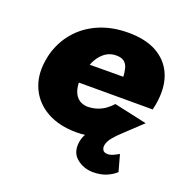

<svg xmlns="http://www.w3.org/2000/svg" viewBox="-114 -575 801 827"><g transform="rotate(20 286.5 -161.5)"><path d="M130 -195H548Q551 -207 553 -218.5Q555 -230 556 -238Q565 -308 542.5 -360Q520 -412 468.5 -441Q417 -470 338 -470Q266 -470 208.5 -446.5Q151 -423 111 -380Q71 -337 52 -279Q48 -267 45.5 -255Q43 -243 41 -230Q31 -161 56.5 -106.5Q82 -52 137.5 -21Q193 10 273 10Q320 10 355.5 -3Q391 -16 421 -36Q451 -56 479.5 -81Q508 -106 540 -129L389 -162Q376 -147 359 -135Q342 -123 321.5 -116.5Q301 -110 277 -110Q250 -112 234 -127.5Q218 -143 212.5 -169.5Q207 -196 211 -230L218 -252Q224 -281 238 -306Q252 -331 274 -346Q296 -361 325 -360Q348 -359 359.5 -349Q371 -339 375.5 -322Q380 -305 381 -284L143 -283ZM481 33Q470 40 455.5 46.5Q441 53 427 52Q413 51 408 41.5Q403 32 405 20Q409 2 423.5 -16Q438 -34 467 -60.5Q496 -87 540 -129L457 -100Q425 -83 390 -62.5Q355 -42 329 -15.5Q303 11 298 48Q292 95 323 120.5Q354 146 396 147Q433 147 459 136Q485 125 502 109Z"/></g></svg>

Font: Jost ExtraBold
Style: Italic
Weight: 800
Italic angle: -5°
Version: Version 3.710